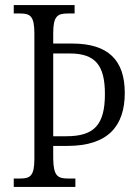

<svg xmlns="http://www.w3.org/2000/svg" viewBox="-20 -734 545 754"><path d="M34 0H276V-33H246C206 -33 190 -44 189 -111V-161H245C406 -161 470 -241 470 -369C470 -498 405 -563 263 -563H189V-603C189 -670 205 -681 246 -681H273V-714H34V-681H60C99 -681 115 -670 115 -603V-110C115 -44 99 -33 60 -33H34ZM241 -199H189V-524H254C354 -524 392 -478 392 -365C392 -244 350 -199 241 -199Z"/></svg>

Font: Noto Serif Armenian Condensed Light
Style: Regular
Weight: 300
Width: 3
Designer: Monotype Design Team
Foundry: Monotype Imaging Inc.
Version: Version 2.008